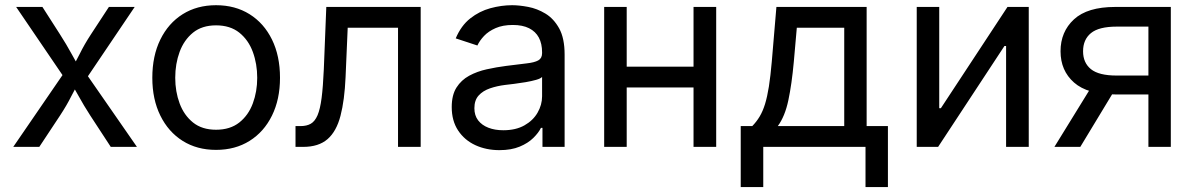

<svg xmlns="http://www.w3.org/2000/svg" viewBox="-20 -573 4665 749"><path d="M31.7 0 247.1 -314 246.6 -246.6 43 -545.9H145.5L213.4 -439.9Q239.7 -398.9 259 -363.3Q278.3 -327.6 298.8 -294.4H252.9Q273.9 -327.6 291.3 -363.3Q308.6 -398.9 335.4 -439.9L404.8 -545.9H505.4L300.8 -242.7V-307.6L514.2 0H412.1L332 -122.6Q306.2 -162.6 287.4 -197Q268.6 -231.4 248.5 -263.2H294.9Q274.9 -231.4 257.8 -197Q240.7 -162.6 214.4 -122.6L133.3 0Z M822.8 11.7Q748.5 11.7 692.6 -23.4Q636.7 -58.6 605.5 -122.1Q574.2 -185.5 574.2 -269.5Q574.2 -355 605.5 -418.7Q636.7 -482.4 692.6 -517.6Q748.5 -552.7 822.8 -552.7Q897.5 -552.7 953.6 -517.6Q1009.8 -482.4 1041 -418.7Q1072.3 -355 1072.3 -269.5Q1072.3 -185.5 1041 -122.1Q1009.8 -58.6 953.6 -23.4Q897.5 11.7 822.8 11.7ZM822.8 -66.9Q877.9 -66.9 913.6 -95.2Q949.2 -123.5 966.3 -169.7Q983.4 -215.8 983.4 -269.5Q983.4 -323.7 966.3 -370.4Q949.2 -417 913.6 -445.6Q877.9 -474.1 822.8 -474.1Q768.1 -474.1 732.9 -445.6Q697.8 -417 680.7 -370.6Q663.6 -324.2 663.6 -269.5Q663.6 -215.8 680.7 -169.7Q697.8 -123.5 732.9 -95.2Q768.1 -66.9 822.8 -66.9Z M1132.8 0V-81.1H1152.3Q1176.3 -81.1 1192.4 -90.3Q1208.5 -99.6 1218.8 -123.5Q1229 -147.5 1234.6 -190.9Q1240.2 -234.4 1243.2 -302.7L1252.9 -545.9H1621.1V0H1532.7V-464.8H1336.4L1328.1 -272.5Q1324.2 -182.1 1308.3 -121.3Q1292.5 -60.5 1257.8 -30.3Q1223.1 0 1162.6 0Z M1928.2 12.7Q1876.5 12.7 1834.2 -6.8Q1792 -26.4 1767.1 -64Q1742.2 -101.6 1742.2 -155.3Q1742.2 -202.1 1760.7 -231.4Q1779.3 -260.7 1810.3 -277.6Q1841.3 -294.4 1878.9 -302.7Q1916.5 -311 1954.6 -315.9Q2003.4 -322.3 2034.2 -325.7Q2064.9 -329.1 2079.8 -337.4Q2094.7 -345.7 2094.7 -365.7V-368.7Q2094.7 -402.8 2082 -426.5Q2069.3 -450.2 2043.9 -462.9Q2018.6 -475.6 1980.5 -475.6Q1941.4 -475.6 1913.6 -463.4Q1885.7 -451.2 1868.4 -432.9Q1851.1 -414.6 1842.3 -395.5L1757.8 -423.3Q1778.8 -473.1 1814.5 -501.2Q1850.1 -529.3 1893.1 -541Q1936 -552.7 1978 -552.7Q2005.4 -552.7 2040.3 -546.1Q2075.2 -539.6 2107.7 -520Q2140.1 -500.5 2161.4 -462.2Q2182.6 -423.8 2182.6 -359.9V0H2096.2V-74.2H2090.3Q2081.1 -55.2 2060.5 -34.9Q2040 -14.6 2007.3 -1Q1974.6 12.7 1928.2 12.7ZM1943.4 -64.9Q1992.2 -64.9 2025.9 -84Q2059.6 -103 2077.1 -133.5Q2094.7 -164.1 2094.7 -197.3V-272.9Q2089.4 -266.6 2071.3 -261.5Q2053.2 -256.3 2030 -252.4Q2006.8 -248.5 1985.1 -245.8Q1963.4 -243.2 1950.7 -241.7Q1918.9 -237.8 1891.4 -228.3Q1863.8 -218.8 1847.2 -200.4Q1830.6 -182.1 1830.6 -150.9Q1830.6 -122.6 1845.2 -103.5Q1859.9 -84.5 1885.3 -74.7Q1910.6 -64.9 1943.4 -64.9Z M2706.1 -313V-231.9H2403.8V-313ZM2424.8 -545.9V0H2336.9V-545.9ZM2773.9 -545.9V0H2685.5V-545.9Z M2869.6 156.7V-81.1H2914.6Q2931.2 -98.1 2943.4 -118.4Q2955.6 -138.7 2964.4 -167Q2973.1 -195.3 2979.5 -235.6Q2985.8 -275.9 2990.7 -332L3008.8 -545.9H3360.8V-81.1H3443.8V156.7H3356.4V0H2957.5V156.7ZM3014.2 -81.1H3273.4V-464.8H3088.4L3076.7 -332Q3068.8 -245.1 3055.4 -181.9Q3042 -118.7 3014.2 -81.1Z M3993.2 0H3904.8V-393.6H3898.4L3639.6 0H3556.2V-545.9H3644V-150.9H3650.4L3910.2 -545.9H3993.2Z M4547.4 0H4460V-469.2H4336.9Q4266.6 -469.2 4235.8 -443.8Q4205.1 -418.5 4205.1 -373Q4205.1 -328.1 4235.8 -303.2Q4266.6 -278.3 4335.9 -278.3H4497.6V-204.6H4330.1Q4222.7 -204.6 4169.9 -251Q4117.2 -297.4 4117.2 -373Q4117.2 -449.2 4169.7 -497.6Q4222.2 -545.9 4330.1 -545.9H4547.4ZM4194.3 0H4093.3L4245.6 -247.1H4343.8Z"/></svg>

Font: Inter Variable LoSnoCo
Style: Regular
Weight: 400
Designer: Rasmus Andersson
Foundry: rsms
Version: Version 4.000;git-a52131595; featfreeze: case,dlig,ss01,ss02